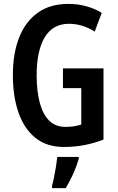

<svg xmlns="http://www.w3.org/2000/svg" viewBox="-20 -744 603 985"><path d="M303 -393H511V-28Q414 10 308 10Q220 10 162 -36.5Q104 -83 75 -166Q46 -249 46 -359Q46 -469 78 -551Q110 -633 173.5 -678.5Q237 -724 330 -724Q379 -724 422.5 -712Q466 -700 502 -678L466 -582Q402 -622 334 -622Q252 -622 210 -553.5Q168 -485 168 -356Q168 -278 183.5 -218.5Q199 -159 231.5 -126Q264 -93 316 -93Q361 -93 397 -105V-292H303ZM384 71Q373 109 355 149Q337 189 317 221H247V209Q252 191 257.5 164Q263 137 267.5 109Q272 81 274 61H384Z"/></svg>

Font: Noto Sans Khmer UI ExtraCondensed SemiBold
Style: Regular
Weight: 600
Width: 2
Designer: Danh Hong and the Monotype Design Team
Foundry: Monotype Imaging Inc.
Version: Version 2.002; ttfautohint (v1.8.4.7-5d5b)